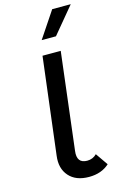

<svg xmlns="http://www.w3.org/2000/svg" viewBox="-148 -1060 703 1130"><g transform="rotate(-15 203.0 -495.0)"><path d="M186 -840 293 -1000H406L273 -840ZM248 10Q168 10 126.5 -37Q85 -84 95 -160L167 -750H278L207 -160Q197 -85 262 -85Q296 -85 320 -109L372 -34Q324 10 248 10Z"/></g></svg>

Font: Orkney Medium
Style: MediumItalic
Weight: 500
Designer: Samuel Oakes and Alfredo Marco Pradil
Foundry: Alfredo Marco Pradil
Version: 1.0; ttfautohint (v1.5)